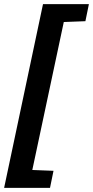

<svg xmlns="http://www.w3.org/2000/svg" viewBox="-32 -763 452 933"><path d="M-12 150 177 -743H400L383 -660L278 -656L125 63L228 67L211 150Z"/></svg>

Font: Saira Semi Condensed SemiBold
Style: Italic
Weight: 600
Width: 4
Italic angle: -12°
Designer: Hector Gatti with collaboration of the Omnibus-Type team
Foundry: Omnibus-Type
Version: Version 1.001; ttfautohint (v1.8)